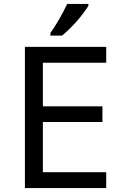

<svg xmlns="http://www.w3.org/2000/svg" viewBox="-20 -951 640 971"><path d="M517.1 0H106V-713.9H517.1V-633.8H196.8V-413.1H498V-334H196.8V-80.1H517.1ZM234.9 -784.2Q280.8 -849.1 319.8 -931.2H426.8V-920.9Q372.1 -836.4 293.9 -771H234.9Z"/></svg>

Font: TypoPRO Noto Mono
Style: Regular
Weight: 400
Designer: Monotype Design Team
Foundry: Monotype Imaging Inc.
Version: Version 1.00